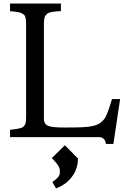

<svg xmlns="http://www.w3.org/2000/svg" viewBox="-20 -767 706 1074"><path d="M36.1 -41Q98.1 -46.9 109.9 -57.4Q121.6 -67.9 123.8 -81.1Q126 -94.2 126 -114.7V-633.3Q126 -674.8 113.8 -684.8Q101.6 -694.8 83.7 -698.5Q65.9 -702.1 36.1 -704.6V-747.1H320.8V-705.1Q261.2 -702.1 247.3 -692.4Q233.4 -682.6 229.5 -669.7Q225.6 -656.7 225.6 -635.3V-102.5Q225.6 -70.3 254.9 -61Q277.8 -53.7 341.1 -53.7Q404.3 -53.7 439 -55.2Q473.6 -56.6 498 -62Q522.5 -67.4 538.6 -77.9Q554.7 -88.4 566.4 -106Q583 -131.8 606.4 -212.9H651.9L614.3 38.1H572.3Q570.8 20 560.3 10Q549.8 0 532.7 0H36.1ZM342.8 45.4 416 119.6Q416 200.2 351.1 254.4Q327.6 273.9 293.5 287.1L272.9 251Q290 240.2 302.5 226.6Q314.9 212.9 314.9 197.3Q314.9 181.6 312.5 173.8Q310.1 166 304.7 157.7Q295.9 144 270 117.2Z"/></svg>

Font: Metamorphous
Style: Regular
Weight: 400
Designer: James Grieshaber
Foundry: James Grieshaber
Version: Version 1.001